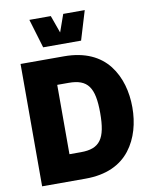

<svg xmlns="http://www.w3.org/2000/svg" viewBox="-103 -1060 906 1137"><g transform="rotate(-10 349.5 -492.0)"><path d="M205.6 -809.6H433.6L486.3 -983.9H356.9L319.8 -878.9L282.2 -983.9H153.3ZM664.1 -368.2C664.1 -461.4 640.6 -552.2 586.4 -622.1C531.7 -691.9 444.8 -735.8 317.9 -735.8H56.6V0H317.9C444.8 0 531.7 -43.9 586.4 -114.3C640.6 -184.1 664.1 -274.9 664.1 -368.2ZM470.7 -368.2C470.7 -213.4 432.1 -159.2 317.9 -159.2H249V-576.2H317.9C432.1 -576.2 470.7 -522.5 470.7 -368.2Z"/></g></svg>

Font: Estedad Black
Style: Regular
Weight: 900
Designer: Amin Abedi
Version: Version 7.3